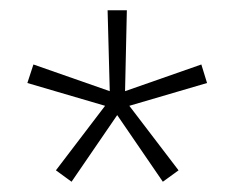

<svg xmlns="http://www.w3.org/2000/svg" viewBox="-20 -645 457 374"><path d="M119.4 -291 88.9 -313.2 184.7 -438.9 33.3 -483.3 45.1 -519.4 193.8 -467.4 189.6 -625H227.1L223.6 -467.4L372.2 -519.4L383.3 -483.3L231.9 -438.9L327.8 -313.2L297.2 -291L208.3 -420.8Z"/></svg>

Font: Afacad Flux ExtraLight
Style: Regular
Weight: 250
Designer: Kristian Moeller
Foundry: Dicotype
Version: Version 1.100